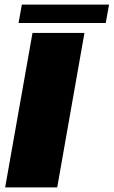

<svg xmlns="http://www.w3.org/2000/svg" viewBox="-20 -819 496 839"><path d="M2.5 0H230L349 -675H122ZM61 -718.5H442L456.5 -799H75.5Z"/></svg>

Font: Anybody UltraCondensed Thin Black
Style: Italic
Weight: 900
Italic angle: -10°
Version: Version 1.111